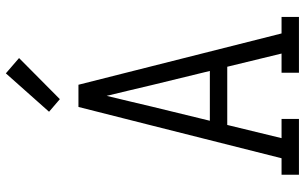

<svg xmlns="http://www.w3.org/2000/svg" viewBox="-208 -808 1017 640"><g transform="rotate(-90 300.0 -488.5)"><path d="M37 0V-58H92L201 -490L263 -735H337L508 -58H563V0H377V-58H441L397 -239H203L159 -58H223V0ZM383 -297 336 -490Q327 -528 318 -566Q309 -604 300 -641Q291 -604 282 -566Q273 -528 264 -490L217 -297ZM289 -797 247 -833 375 -977 426 -933Z"/></g></svg>

Font: Iosevka Etoile Light
Style: Regular
Weight: 300
Designer: Belleve Invis
Foundry: Belleve Invis
Version: Version 25.0.1; ttfautohint (v1.8.4)